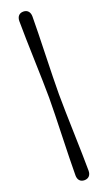

<svg xmlns="http://www.w3.org/2000/svg" viewBox="-179 -810 562 999"><g transform="rotate(-20 102.0 -311.0)"><path d="M75 -311C75 -210 65.5 6.5 65.5 116C65.5 140.5 78.5 155.5 101.5 155.5C124.5 155.5 138 140.5 138 116C138 18.5 129 -206 129 -311C129 -416 138 -640.5 138 -737.5C138 -762.5 124.5 -778 101.5 -778C78.5 -778 65.5 -762.5 65.5 -737.5C65.5 -628.5 75 -411.5 75 -311Z"/></g></svg>

Font: dr Title
Style: Regular
Weight: 400
Version: Version 1.000;hotconv 1.0.109;makeotfexe 2.5.65596